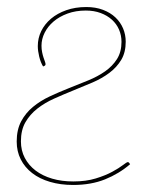

<svg xmlns="http://www.w3.org/2000/svg" viewBox="-20 -518 453 546"><path d="M102.5 -329Q95.5 -340.5 91.5 -357Q87.5 -373.5 87.5 -387Q87.5 -409.5 97.2 -429.5Q107 -449.5 125 -464.8Q143 -480 168.5 -489Q194 -498 225.5 -498Q252 -498 273 -490Q294 -482 308.2 -468.5Q322.5 -455 330 -437.2Q337.5 -419.5 337.5 -399.5Q337.5 -369 324.8 -347.8Q312 -326.5 291 -310.8Q270 -295 243.2 -283.5Q216.5 -272 188.5 -260.8Q160.5 -249.5 133.8 -237.5Q107 -225.5 86 -209Q65 -192.5 52.2 -170.2Q39.5 -148 39.5 -116Q39.5 -90 50.5 -69Q61.5 -48 81.2 -33Q101 -18 128.2 -10Q155.5 -2 188.5 -2Q224.5 -2 252.2 -10.5Q280 -19 299.2 -29.5Q318.5 -40 329.5 -48.5Q340.5 -57 343.5 -57Q346 -57 347.5 -54.5L350 -51Q318.5 -24 278.8 -8Q239 8 188 8Q152 8 122.2 -0.8Q92.5 -9.5 71.5 -25.8Q50.5 -42 39 -64.8Q27.5 -87.5 27.5 -115.5Q27.5 -149 40.2 -173Q53 -197 74 -214.2Q95 -231.5 121.8 -244Q148.5 -256.5 176.5 -267.5Q204.5 -278.5 231.2 -289.5Q258 -300.5 279 -315.2Q300 -330 312.8 -350.2Q325.5 -370.5 325.5 -399Q325.5 -417.5 318.5 -433.8Q311.5 -450 298.2 -462Q285 -474 266.2 -481Q247.5 -488 224 -488Q195.5 -488 172.2 -479.5Q149 -471 132.5 -457Q116 -443 107 -425Q98 -407 98 -388Q98 -378 99.8 -369.5Q101.5 -361 103.8 -354.2Q106 -347.5 107.8 -342.8Q109.5 -338 109.5 -335.5Q109.5 -332 106 -330.5Z"/></svg>

Font: Lato Hairline
Style: Italic
Weight: 100
Italic angle: -7°
Designer: Lukasz Dziedzic
Foundry: tyPoland Lukasz Dziedzic
Version: Version 2.007; 2014-02-27